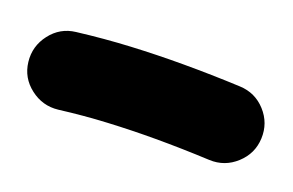

<svg xmlns="http://www.w3.org/2000/svg" viewBox="-40 -424 615 403"><g transform="rotate(20 267.0 -222.0)"><path d="M9.8 -205.1Q5.9 -239.3 27.1 -266.8Q48.3 -294.4 82.5 -298.3Q143.1 -305.7 200.9 -308.6Q258.8 -311.5 316.4 -311.5Q380.4 -311.5 444.8 -308.6Q479.5 -307.1 502.7 -281.5Q525.9 -255.9 524.4 -221.2Q522.9 -187 497.3 -163.6Q471.7 -140.1 437 -141.6Q375.5 -144.5 316.4 -144.5Q262.7 -144.5 210.2 -141.8Q157.7 -139.2 103 -132.3Q68.8 -128.4 41.3 -149.7Q13.7 -170.9 9.8 -205.1Z"/></g></svg>

Font: Mikhak-DS2-FD Black
Style: Regular
Weight: 900
Designer: Amin Abedi
Version: Version 3.2